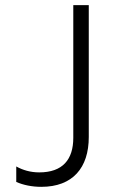

<svg xmlns="http://www.w3.org/2000/svg" viewBox="-20 -720 458 744"><path d="M140 4C262 4 324 -70 324 -189V-700H264V-186C264 -102 223 -52 132 -52C98 -52 68 -61 43 -75V-15C70 -3 104 4 140 4Z"/></svg>

Font: Fixel Display Light
Style: Regular
Weight: 300
Designer: AlfaBravo + MacPaw
Foundry: Kyrylo Tkachov, Marchela Mozhyna, Serhii Makarenko, Maria Weinstein, Zakhar Kryvoshyya
Version: Version 1.211